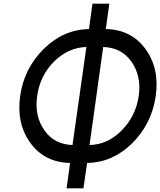

<svg xmlns="http://www.w3.org/2000/svg" viewBox="-20 -869 866 1038"><path d="M480 -849 461 -712Q323 -709 218 -606Q110 -500 89 -350Q68 -199 146 -94Q222 9 359 12L340 149H431L451 12Q586 10 691 -91Q800 -197 822 -350Q843 -501 765 -606Q689 -709 552 -712L571 -849ZM447 -615 372 -85Q275 -88 222 -162Q165 -240 181 -350Q196 -461 274 -538Q350 -612 447 -615ZM538 -615Q635 -612 689 -538Q717 -499 727.5 -452Q738 -405 730 -350Q714 -240 636 -162Q561 -87 464 -85Z"/></svg>

Font: Unageo
Style: Medium-Italic
Weight: 500
Designer: Richard Sepsi
Foundry: Richard Sepsi
Version: Version 2.000